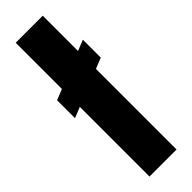

<svg xmlns="http://www.w3.org/2000/svg" viewBox="-257 -753 758 758"><g transform="rotate(-45 122.5 -373.5)"><path d="M198 0H47V-389L2 -371V-471L47 -489V-747H198V-550L243 -568V-468L198 -450Z"/></g></svg>

Font: Khand
Style: Bold
Weight: 700
Designer: Devanagari: Sanchit Sawaria, Jyotish Sonowal; Latin: Satya Rajpurohit
Foundry: Indian Type Foundry
Version: Version 1.101;PS 1.0;hotconv 1.0.78;makeotf.lib2.5.61930; tt